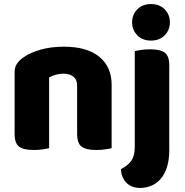

<svg xmlns="http://www.w3.org/2000/svg" viewBox="-20 -731 910 946"><path d="M530 -1Q519 2 498.5 5Q478 8 454 8Q404 8 382 -8.5Q360 -25 360 -72V-308Q360 -339 341.5 -353.5Q323 -368 293 -368Q273 -368 255.5 -363Q238 -358 222 -350V-1Q211 2 190.5 5Q170 8 146 8Q96 8 74 -8.5Q52 -25 52 -72V-373Q52 -400 63.5 -417Q75 -434 95 -448Q129 -472 180.5 -486.5Q232 -501 295 -501Q408 -501 469 -451.5Q530 -402 530 -313ZM814 9Q814 58 802.5 93Q791 128 771.5 150.5Q752 173 726 184Q700 195 671 195Q627 195 602 168.5Q577 142 576 102Q612 84 628 59.5Q644 35 644 -7V-479Q655 -482 675.5 -485Q696 -488 720 -488Q770 -488 792 -471.5Q814 -455 814 -408ZM631 -621Q631 -659 656.5 -685Q682 -711 724 -711Q766 -711 791.5 -685Q817 -659 817 -621Q817 -583 791.5 -557Q766 -531 724 -531Q682 -531 656.5 -557Q631 -583 631 -621Z"/></svg>

Font: Baloo Bhai 2 ExtraBold
Style: Regular
Weight: 800
Designer: Supriya Tembe, Noopur Datye and Ek Type
Foundry: Ek Type
Version: Version 1.640;PS 1.000;hotconv 16.6.51;makeotf.lib2.5.65220;